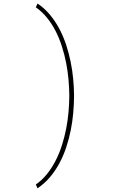

<svg xmlns="http://www.w3.org/2000/svg" viewBox="-20 -812 640 1062"><path d="M389.6 -276.4Q389.2 -233.4 385 -186.3Q380.9 -139.2 371.3 -91.6Q361.8 -43.9 346.4 2.4Q331.1 48.8 308.6 90.8Q286.1 132.8 256.1 168.2Q226.1 203.6 187.5 229.5L178.2 208.5Q213.4 184.1 240.7 149.7Q268.1 115.2 288.6 74.7Q309.1 34.2 323.2 -10.7Q337.4 -55.7 346.2 -101.3Q355 -147 358.9 -191.4Q362.8 -235.8 363.3 -275.4V-288.1Q362.8 -327.6 358.9 -372.1Q355 -416.5 346.2 -462.2Q337.4 -507.8 323.2 -552.7Q309.1 -597.7 288.6 -638.2Q268.1 -678.7 240.7 -712.9Q213.4 -747.1 178.2 -771.5L187.5 -792.5Q225.6 -767.1 255.4 -731.4Q285.2 -695.8 307.6 -653.8Q330.1 -611.8 345.5 -565.2Q360.8 -518.6 370.6 -470.7Q380.4 -422.9 384.8 -375.7Q389.2 -328.6 389.6 -286.1Z"/></svg>

Font: Roboto Mono Thin
Style: Regular
Weight: 250
Designer: Google
Version: Version 2.000985; 2015; ttfautohint (v1.3)